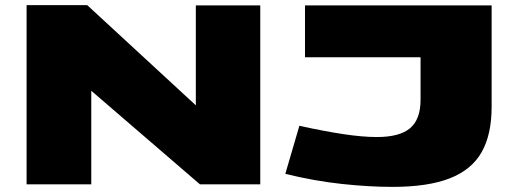

<svg xmlns="http://www.w3.org/2000/svg" viewBox="-20 -721 2018 751"><path d="M84 0V-701H321L746 -309V-700H998V0H762L337 -366V0ZM1096 -41 1151 -229Q1246 -208 1322 -196.5Q1398 -185 1454 -185Q1543 -185 1584 -219.5Q1625 -254 1625 -331V-497H1173V-700H1903V-303Q1903 -195 1864 -126Q1825 -57 1739.5 -23.5Q1654 10 1515 10Q1424 10 1317 -1.5Q1210 -13 1096 -41Z"/></svg>

Font: Georama ExtraExtended ExtraBold
Style: Regular
Weight: 800
Width: 8
Designer: Jean-Baptiste Levee
Foundry: Production Type
Version: Version 1.000